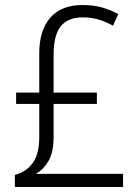

<svg xmlns="http://www.w3.org/2000/svg" viewBox="-20 -743 551 763"><path d="M308 -723Q352 -723 386.5 -713Q421 -703 450 -687L429 -641Q400 -657 371 -665.5Q342 -674 309 -674Q250 -674 221.5 -638.5Q193 -603 193 -526V-375H365V-330H193V-199Q193 -138 173 -103.5Q153 -69 122 -52H469V0H39V-48Q85 -60 110.5 -96Q136 -132 136 -199V-330H44V-375H136V-531Q136 -623 180 -673Q224 -723 308 -723Z"/></svg>

Font: Noto Sans Arabic UI SmCn Lt
Style: Regular
Weight: 300
Width: 4
Designer: Monotype Design Team, Nadine Chahine and Nizar Qandah
Foundry: Monotype Imaging Inc.
Version: Version 2.010; ttfautohint (v1.8.4.7-5d5b)